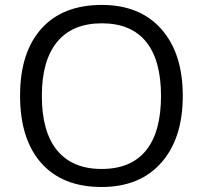

<svg xmlns="http://www.w3.org/2000/svg" viewBox="-20 -745 819 775"><path d="M717.8 -357.9Q717.8 -186.5 631.1 -88.4Q544.4 9.8 390.1 9.8Q232.4 9.8 146.7 -86.7Q61 -183.1 61 -358.9Q61 -533.2 147 -629.2Q232.9 -725.1 391.1 -725.1Q544.9 -725.1 631.3 -627.4Q717.8 -529.8 717.8 -357.9ZM148.9 -357.9Q148.9 -212.9 210.7 -137.9Q272.5 -63 390.1 -63Q508.8 -63 569.3 -137.7Q629.9 -212.4 629.9 -357.9Q629.9 -502 569.6 -576.4Q509.3 -650.9 391.1 -650.9Q272.5 -650.9 210.7 -575.9Q148.9 -501 148.9 -357.9Z"/></svg>

Font: f0_4961  
Style: Regular
Weight: 400
Foundry: Ascender Corporation
Version: Version 1.10